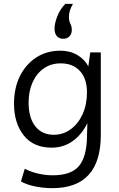

<svg xmlns="http://www.w3.org/2000/svg" viewBox="-20 -770 620 1000"><path d="M252 210Q210 210 165.5 201.5Q121 193 89 175L109 109Q142 126 180 134.5Q218 143 254 143Q350 143 390.5 95.5Q431 48 433 -56L435 -129Q407 -70 359 -35.5Q311 -1 249 -1Q154 -1 103.5 -65Q53 -129 53 -230Q53 -311 83.5 -373Q114 -435 168.5 -470.5Q223 -506 294 -506Q345 -506 383.5 -483Q422 -460 440 -424L450 -497H505V-67Q505 210 252 210ZM296 -440Q246 -440 208.5 -414Q171 -388 150 -342Q129 -296 129 -236Q129 -156 164 -112Q199 -68 260 -68Q309 -68 348.5 -97Q388 -126 410.5 -176Q433 -226 433 -289Q433 -360 396.5 -400Q360 -440 296 -440ZM360 -750Q339 -714 339 -684Q339 -661 346.5 -646.5Q354 -632 354 -614Q354 -594 342 -581Q330 -568 309 -568Q288 -568 276 -582Q264 -596 264 -621Q264 -647 278 -684Q292 -721 320 -750Z"/></svg>

Font: LivvicRegular
Style: Regular
Weight: 400
Designer: Jacques Le Bailly, Baron von Fonthausen
Version: Version 1.001; ttfautohint (v1.8.2)